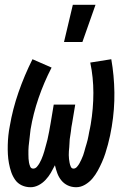

<svg xmlns="http://www.w3.org/2000/svg" viewBox="-20 -776 540 804"><path d="M108 8Q88 8 71 0Q54 -8 43.5 -23Q33 -38 27 -55.5Q21 -73 17.5 -92Q14 -111 13 -130Q12 -149 12.5 -169Q13 -189 15 -208.5Q17 -228 21 -248Q33 -319 57.5 -389.5Q82 -460 116 -528L196 -493Q164 -431 141.5 -365.5Q119 -300 108 -234Q107 -226 106 -217Q105 -208 104 -199Q103 -190 102 -181.5Q101 -173 100 -164Q99 -155 99 -146.5Q99 -138 99 -129Q99 -120 99.5 -111.5Q100 -103 101.5 -95Q103 -87 106.5 -78.5Q110 -70 119 -70Q128 -70 134.5 -77.5Q141 -85 145.5 -93Q150 -101 153.5 -109Q157 -117 160 -125.5Q163 -134 165.5 -142.5Q168 -151 170 -159Q172 -167 174.5 -175.5Q177 -184 179 -192.5Q181 -201 182.5 -209.5Q184 -218 186 -226.5Q188 -235 189 -243.5Q190 -252 192 -260L205 -338H295L282 -260Q280 -252 279 -243.5Q278 -235 277 -226.5Q276 -218 274.5 -209.5Q273 -201 272 -193Q271 -185 271 -176.5Q271 -168 270 -159.5Q269 -151 268.5 -143Q268 -135 268 -126.5Q268 -118 269 -110Q270 -102 271.5 -94Q273 -86 276.5 -78Q280 -70 288 -70Q296 -70 302.5 -77.5Q309 -85 313 -92.5Q317 -100 321 -108.5Q325 -117 328 -125Q331 -133 333 -141Q335 -149 337.5 -157.5Q340 -166 342.5 -174Q345 -182 347 -190.5Q349 -199 350.5 -207Q352 -215 353.5 -223.5Q355 -232 357 -240Q359 -248 360 -256Q371 -322 371 -387Q371 -452 358 -514L446 -528Q458 -460 459 -389Q460 -318 448 -246Q445 -227 441 -208.5Q437 -190 432 -171Q427 -152 421 -133.5Q415 -115 407 -97Q399 -79 389.5 -61.5Q380 -44 367 -28.5Q354 -13 336 -2.5Q318 8 299 8Q280 8 264 0.5Q248 -7 237 -20.5Q226 -34 220 -50.5Q214 -67 210 -84Q202 -68 193 -52.5Q184 -37 171 -23Q158 -9 141.5 -0.5Q125 8 108 8ZM248 -600 285 -756H380L325 -600Z"/></svg>

Font: Iosevka Term Curly SmBd Obl
Style: Regular
Weight: 600
Italic angle: -9°
Designer: Belleve Invis
Foundry: Belleve Invis
Version: Version 32.3.0